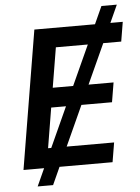

<svg xmlns="http://www.w3.org/2000/svg" viewBox="-60 -867 735 1005"><g transform="rotate(-5 307.5 -364.0)"><path d="M592.3 -819.6H511.4L469.5 -727.3H150.9L30.2 0H138.5L96.6 92.3H177.6L219.5 0H498.2L515.3 -102.3H266L361.9 -312.9H522.7L539.8 -415.5H408.4L503.9 -625H598.4L615.4 -727.3H550.4ZM168.3 -102.3 203.1 -312.9H280.9L185 -102.3ZM220.2 -415.5 255 -625H422.9L327.4 -415.5Z"/></g></svg>

Font: Magic Ui Pro Semi Bold
Style: Italic
Weight: 600
Italic angle: -9.39999°
Designer: Stefan Endress, Andreas Faust
Version: Version 1.000;FEAKit 1.0